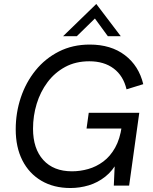

<svg xmlns="http://www.w3.org/2000/svg" viewBox="-20 -933 770 965"><path d="M334 12Q250 12 188 -24.5Q126 -61 92.5 -127Q59 -193 59 -283Q59 -366 84.5 -442.5Q110 -519 158.5 -579Q207 -639 276 -674Q345 -709 431 -709Q538 -709 608 -655.5Q678 -602 700 -510L616 -484Q600 -552 551.5 -588.5Q503 -625 429 -625Q360 -625 307.5 -596.5Q255 -568 219 -520Q183 -472 164.5 -411.5Q146 -351 146 -286Q146 -186 197.5 -129Q249 -72 342 -72Q383 -72 423.5 -83.5Q464 -95 499 -121Q534 -147 558.5 -190.5Q583 -234 592 -298L599 -347L610 -287H415L426 -366H680L629 0H552L558 -136L572 -123Q547 -75 509 -45Q471 -15 426 -1.5Q381 12 334 12ZM297 -751 464 -913 587 -751H522L457 -840L366 -751Z"/></svg>

Font: Hanken Grotesk
Style: Italic
Weight: 400
Italic angle: -8°
Designer: Alfredo Marco Pradil
Foundry: Hanken Design Co.
Version: Version 3.013